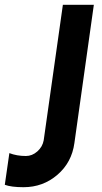

<svg xmlns="http://www.w3.org/2000/svg" viewBox="-35 -770 426 800"><path d="M63 10Q12 10 -15 0L4 -132Q35 -120 73 -120Q99 -120 120.5 -139Q142 -158 147 -185L227 -750H356L275 -174Q264 -93 204 -41.5Q144 10 63 10Z"/></svg>

Font: Oakes Grotesk
Style: Bold Italic
Weight: 600
Italic angle: -8°
Designer: Samuel Oakes
Foundry: Samuel Oakes
Version: Version 1.000;PS 001.000;hotconv 1.0.88;makeotf.lib2.5.64775